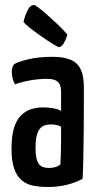

<svg xmlns="http://www.w3.org/2000/svg" viewBox="-20 -737 389 767"><path d="M169 10Q141 10 115.5 5.5Q90 1 69.5 -14.5Q49 -30 37.5 -61Q26 -92 26 -143Q26 -195 36.5 -227.5Q47 -260 65.5 -277.5Q84 -295 106.5 -301.5Q129 -308 153 -308Q168 -308 189 -305Q210 -302 224 -294Q224 -294 224 -307Q224 -320 224 -338Q224 -356 224 -370Q224 -390 218 -401Q212 -412 199.5 -417Q187 -422 168 -422Q133 -422 98 -415.5Q63 -409 40 -400Q32 -414 29.5 -428Q27 -442 27 -452Q27 -460 30 -469Q33 -478 39 -482Q52 -490 92.5 -500Q133 -510 191 -510Q257 -510 286 -483Q315 -456 315 -388V-337Q315 -280 314.5 -221.5Q314 -163 313 -112Q312 -61 310 -23Q288 -10 252 0Q216 10 169 10ZM176 -66Q190 -66 202.5 -70Q215 -74 221 -80Q222 -95 223 -121Q224 -147 224 -176.5Q224 -206 224 -231Q215 -236 204 -238Q193 -240 184 -240Q171 -240 159.5 -236.5Q148 -233 139.5 -223Q131 -213 126.5 -194.5Q122 -176 122 -146Q122 -121 125.5 -105.5Q129 -90 136 -81Q143 -72 153.5 -69Q164 -66 176 -66ZM214 -549Q204 -553 183.5 -566Q163 -579 140.5 -595Q118 -611 99.5 -625.5Q81 -640 74 -649Q78 -670 89 -693.5Q100 -717 116 -717Q120 -717 134.5 -706Q149 -695 170 -676.5Q191 -658 212 -638Q233 -618 249 -599Q249 -599 245 -586.5Q241 -574 233 -561.5Q225 -549 214 -549Z"/></svg>

Font: Yanone Kaffeesatz Medium
Style: Regular
Weight: 500
Designer: Yanone (Cyrillic: Daniel Pouzeot, Huerta Tipografica, and Cyreal)
Foundry: Yanone
Version: Version 2.003